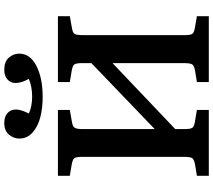

<svg xmlns="http://www.w3.org/2000/svg" viewBox="-69 -920 989 891"><g transform="rotate(-90 425.5 -474.5)"><path d="M421.9 -771Q369.1 -771 326.7 -782Q284.2 -793 256.1 -817.9Q228 -842.8 228 -878.9Q228 -905.8 246.3 -927.5Q264.6 -949.2 299.8 -949.2Q330.1 -949.2 346.4 -934.1Q362.8 -918.9 362.8 -895Q362.8 -872.1 344.2 -835Q378.9 -819.8 422.9 -819.8Q466.8 -819.8 504.9 -835Q485.8 -870.1 485.8 -897Q485.8 -919.9 502.4 -934.6Q519 -949.2 546.9 -949.2Q585 -949.2 603.5 -928Q622.1 -906.7 622.1 -879.9Q622.1 -829.1 565.2 -800Q508.3 -771 421.9 -771ZM55.2 0V-55.2L107.9 -64Q131.8 -68.4 137.5 -77.6Q143.1 -86.9 143.1 -116.2V-585.9Q143.1 -614.7 137.5 -623.3Q131.8 -631.8 107.9 -636.2L55.2 -645V-700.2H360.8V-645L303.2 -634.8Q283.2 -631.3 277.6 -621.6Q272 -611.8 272 -585V-251L578.1 -544.9V-585.9Q578.1 -614.7 572.5 -623.3Q566.9 -631.8 543 -636.2L490.2 -645V-700.2H795.9V-645L738.8 -634.8Q718.3 -631.3 713.1 -621.8Q708 -612.3 708 -585V-111.8Q708 -85.9 713.6 -77.1Q719.2 -68.4 740.2 -64.9L795.9 -55.2V0H490.2V-55.2L543.9 -64Q566.9 -68.4 572.5 -77.6Q578.1 -86.9 578.1 -116.2V-446.8L272 -155.8V-111.8Q272 -85.9 277.6 -77.1Q283.2 -68.4 304.2 -64.9L360.8 -55.2V0Z"/></g></svg>

Font: Literata Book SemiBold
Style: Regular
Weight: 600
Designer: Latin by Veronika Burian and Jose Scaglione. Greek by Irene Vlachou. Cyrillic by Vera Evstafieva
Foundry: TypeTogether
Version: Version 2.003;PS 002.003;hotconv 1.0.88;makeotf.lib2.5.64775